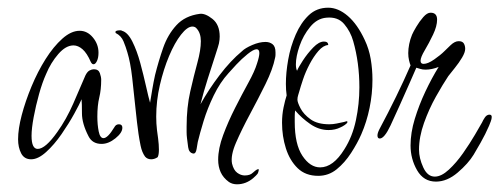

<svg xmlns="http://www.w3.org/2000/svg" viewBox="-20 -422 1298 499"><path d="M61 -8Q43 -8 35 -23.5Q27 -39 27 -60Q27 -87 36.5 -123Q46 -159 62 -197.5Q78 -236 98.5 -268.5Q119 -301 142 -321.5Q165 -342 187 -342Q207 -342 221.5 -324.5Q236 -307 236 -285Q236 -272 232 -263.5Q228 -255 223 -255Q219 -255 216 -261Q206 -284 194.5 -294Q183 -304 171 -304Q151 -304 131.5 -281.5Q112 -259 100 -230Q90 -208 81.5 -177.5Q73 -147 67.5 -117.5Q62 -88 62 -69Q62 -35 78 -35Q98 -35 129 -79Q152 -111 170.5 -153Q189 -195 202 -226Q207 -236 213 -239Q219 -242 224 -242Q236 -242 239.5 -232Q243 -222 243 -215Q243 -189 238 -168.5Q233 -148 233 -119Q233 -98 236.5 -80.5Q240 -63 249 -63Q260 -63 277 -91Q281 -99 289 -99Q298 -99 298 -90Q298 -77 280 -62.5Q262 -48 244 -48Q220 -48 210 -68Q193 -101 193 -127.5Q193 -154 192 -164Q187 -152 173 -126.5Q159 -101 140 -73.5Q121 -46 100 -27Q79 -8 61 -8Z M596 57Q584 57 575 51Q560 40 553.5 25.5Q547 11 547 -7Q547 -36 560 -71Q573 -106 591 -141.5Q609 -177 625.5 -207Q642 -237 648 -257Q654 -275 654 -284Q654 -294 647 -294Q639 -294 623.5 -281.5Q608 -269 594 -254Q580 -239 574 -232Q552 -208 535.5 -174Q519 -140 509 -107Q499 -74 494 -53Q493 -48 491 -35Q489 -22 482 -23Q471 -25 469 -39.5Q467 -54 466 -63Q465 -71 465 -78.5Q465 -86 465 -93Q465 -143 474.5 -184.5Q484 -226 493 -259Q502 -292 502 -315Q502 -336 491 -348Q487 -353 480 -353Q467 -353 450.5 -332Q434 -311 419.5 -276.5Q405 -242 395.5 -201Q386 -160 386 -119Q386 -110 386.5 -101Q387 -92 388 -84Q389 -77 391 -61.5Q393 -46 393 -33Q393 -20 390 -14L389 -13Q381 -8 373 -8Q363 -8 357 -15Q349 -26 345.5 -43Q342 -60 340 -74Q336 -102 332 -141.5Q328 -181 323.5 -220.5Q319 -260 311 -286Q307 -300 301 -314.5Q295 -329 281 -336Q280 -337 280 -339Q280 -342 287.5 -343Q295 -344 297 -342Q312 -338 324 -314Q336 -290 344.5 -258.5Q353 -227 359.5 -198Q366 -169 370 -155Q373 -173 376 -191Q379 -209 383 -227Q392 -263 404 -297.5Q416 -332 438.5 -356.5Q461 -381 499 -386Q513 -388 532 -373Q551 -358 551 -327Q551 -323 550.5 -318.5Q550 -314 549 -309Q548 -304 539.5 -278Q531 -252 520 -217.5Q509 -183 501 -151Q522 -189 550.5 -226.5Q579 -264 609 -289Q617 -297 635.5 -305Q654 -313 670 -313Q681 -313 688.5 -307Q696 -301 696 -286Q696 -283 696 -279.5Q696 -276 695 -272Q689 -242 670 -203.5Q651 -165 629.5 -125Q608 -85 593.5 -51.5Q579 -18 583 3Q587 20 596.5 27Q606 34 616 34Q630 34 637 27Q639 25 643.5 21.5Q648 18 651 17.5Q654 17 651 26Q650 30 645 34.5Q640 39 638 41Q619 57 596 57Z M807 35Q774 35 753.5 15Q733 -5 723 -36.5Q713 -68 713 -103Q713 -124 717 -143Q721 -162 725 -174Q724 -181 723.5 -188.5Q723 -196 723 -204Q723 -233 729 -267Q735 -301 748.5 -332Q762 -363 782.5 -382.5Q803 -402 833 -402Q859 -402 884 -380.5Q909 -359 928 -318Q939 -295 943.5 -268.5Q948 -242 948 -215Q948 -178 940.5 -141.5Q933 -105 919 -73Q909 -50 892.5 -24.5Q876 1 855 18Q834 35 807 35ZM812 13Q846 13 875 -34Q896 -67 905 -109.5Q914 -152 914 -195Q914 -227 910 -257Q906 -287 898 -315Q891 -340 874.5 -359.5Q858 -379 828 -376Q804 -374 786 -352Q768 -330 758.5 -302.5Q749 -275 749 -255Q749 -244 752 -238Q755 -246 767 -264.5Q779 -283 794 -298.5Q809 -314 822 -314Q833 -314 833 -305Q820 -304 807.5 -289.5Q795 -275 784.5 -255Q774 -235 767.5 -215.5Q761 -196 758 -185Q757 -181 755 -175Q753 -169 753 -163Q753 -156 761 -140.5Q769 -125 787 -112Q805 -99 836 -99Q845 -99 855 -101Q865 -103 874 -105L881 -107Q883 -107 883 -105Q883 -102 876.5 -97.5Q870 -93 865 -91Q851 -84 834 -84Q809 -84 786.5 -99.5Q764 -115 747 -135Q746 -127 746 -119.5Q746 -112 746 -105Q746 -47 766 -17Q786 13 812 13Z M1113 50Q1081 50 1064 20.5Q1047 -9 1047 -44Q1047 -77 1058 -113Q1069 -149 1085.5 -184Q1102 -219 1120 -248Q1102 -241 1086 -241Q1078 -241 1072 -243Q1066 -245 1062 -246Q1057 -234 1044.5 -206Q1032 -178 1018.5 -147.5Q1005 -117 995 -96Q979 -62 967 -62Q961 -62 961 -70Q961 -76 966 -86Q989 -129 1009.5 -171Q1030 -213 1047 -252Q1045 -257 1043 -265.5Q1041 -274 1041 -284Q1041 -295 1043.5 -307.5Q1046 -320 1051 -332Q1054 -339 1062 -352.5Q1070 -366 1080 -377.5Q1090 -389 1099 -389Q1116 -389 1116 -371Q1116 -354 1105.5 -332Q1095 -310 1084 -291.5Q1073 -273 1073 -264Q1073 -256 1081 -256Q1092 -256 1108.5 -267.5Q1125 -279 1135 -289Q1140 -294 1151 -304.5Q1162 -315 1172 -315Q1182 -315 1185.5 -309Q1189 -303 1189 -295Q1189 -286 1181 -272.5Q1173 -259 1162.5 -246Q1152 -233 1145 -224Q1131 -203 1113 -171Q1095 -139 1082 -102.5Q1069 -66 1069 -33Q1069 -11 1080 13Q1091 37 1110 37Q1127 37 1146.5 19Q1166 1 1183.5 -24Q1201 -49 1214.5 -72Q1228 -95 1233 -104Q1235 -109 1240 -116.5Q1245 -124 1252 -124Q1258 -124 1258 -118Q1258 -113 1255.5 -106.5Q1253 -100 1251 -95Q1242 -74 1229 -51Q1216 -28 1211 -20Q1197 3 1169.5 26.5Q1142 50 1113 50Z"/></svg>

Font: Inspiration
Style: Regular
Weight: 400
Designer: Robert E. Leuschke
Foundry: Robert E. Leuschke
Version: Version 2.010; ttfautohint (v1.8.3)